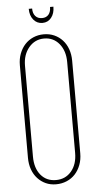

<svg xmlns="http://www.w3.org/2000/svg" viewBox="-57 -866 463 907"><g transform="rotate(-5 174.0 -412.5)"><path d="M50 -569Q50 -599 59.5 -624Q69 -649 85.5 -667Q102 -685 125 -695Q148 -705 175 -705Q202 -705 224.5 -695Q247 -685 263.5 -667Q280 -649 289 -624Q298 -599 298 -569V-130Q298 -100 288.5 -75Q279 -50 262.5 -32Q246 -14 222.5 -4Q199 6 172 6Q145 6 123 -4Q101 -14 84.5 -32Q68 -50 59 -75Q50 -100 50 -130ZM74 -134Q74 -79 101 -46.5Q128 -14 173 -14Q218 -14 246 -47Q274 -80 274 -134V-565Q274 -618 246.5 -651.5Q219 -685 175 -685Q131 -685 102.5 -651Q74 -617 74 -565ZM216 -831H232Q232 -799 216 -779Q200 -759 174 -759Q148 -759 131.5 -779Q115 -799 115 -831H131Q131 -808 142.5 -795Q154 -782 174 -782Q194 -782 205 -795Q216 -808 216 -831Z"/></g></svg>

Font: Moniqa Thin Paragraph
Style: Regular
Weight: 100
Designer: Rajesh Rajput
Foundry: Rajesh Rajput
Version: Version 1.000